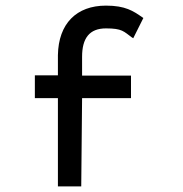

<svg xmlns="http://www.w3.org/2000/svg" viewBox="-20 -663 652 683"><path d="M487 -601C454 -624 426 -643 357 -643C252 -643 188 -579 186 -467V-395H104V-314H186V0H269L272 -314H446V-394H272V-461C272 -527 298 -562 357 -562C415 -562 420 -551 449 -530L454 -527L490 -599Z"/></svg>

Font: Charger Monospace
Style: Regular
Weight: 400
Designer: Jasper
Foundry: Cannot Into Space Fonts
Version: Version 0.980